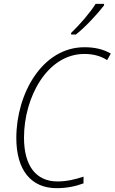

<svg xmlns="http://www.w3.org/2000/svg" viewBox="-20 -970 597 1000"><path d="M350 -798 351 -790H375C425 -829 490 -900 522 -942V-950H478C452 -907 395 -841 350 -798ZM275 10C329 10 375 0 415 -15V-50C373 -36 329 -25 279 -25C168 -25 105 -106 105 -253C105 -465 227 -689 419 -689C464 -689 504 -679 538 -657L557 -691C519 -713 475 -724 420 -724C200 -724 65 -482 65 -251C65 -85 141 10 275 10Z"/></svg>

Font: Noto Sans SemiCondensed ExtraLight
Style: Italic
Weight: 200
Width: 4
Italic angle: -12°
Designer: Monotype Design Team
Foundry: Monotype Imaging Inc.
Version: Version 2.013